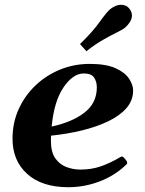

<svg xmlns="http://www.w3.org/2000/svg" viewBox="-20 -759 597 793"><path d="M529.8 -385.3Q529.8 -344.2 502.4 -312.7Q475.1 -281.2 427.5 -258.3Q379.9 -235.4 319.1 -220.5Q258.3 -205.6 190.9 -198.7Q190.4 -193.4 190.4 -187.5Q190.4 -181.6 190.4 -175.8Q190.4 -130.4 208.7 -104.7Q227.1 -79.1 255.1 -68.8Q283.2 -58.6 312 -58.6Q357.9 -58.6 396.5 -72Q435.1 -85.4 476.6 -109.9Q478.5 -110.8 480.2 -111.8Q481.9 -112.8 483.9 -112.8Q487.8 -112.8 496.3 -103Q504.9 -93.3 504.9 -87.4Q504.9 -86.9 505.1 -86.4Q505.4 -85.9 505.4 -85.4Q505.4 -83.5 504.4 -82.3Q503.4 -81.1 502.4 -80.1Q455.6 -34.2 392.3 -10Q329.1 14.2 262.2 14.2Q153.3 14.2 92.5 -40.5Q31.7 -95.2 31.7 -186Q31.7 -252 57.1 -308.1Q82.5 -364.3 126.7 -406.2Q170.9 -448.2 228.5 -471.7Q286.1 -495.1 350.6 -495.1Q418 -495.1 457.3 -477.3Q496.6 -459.5 513.2 -433.8Q529.8 -408.2 529.8 -385.3ZM326.2 -455.6Q281.2 -455.6 242.2 -397.9Q203.1 -340.3 193.4 -236.3Q278.8 -254.9 329.3 -294.2Q379.9 -333.5 379.9 -398.4Q379.9 -421.4 368.7 -438.5Q357.4 -455.6 326.2 -455.6ZM336.9 -547.4 310.5 -577.1Q362.8 -627.9 391.8 -668.7Q420.9 -709.5 434.6 -720.7Q443.8 -728.5 456.1 -733.9Q468.3 -739.3 480.5 -739.3Q489.7 -739.3 499 -735.4Q508.3 -731.4 515.1 -722.2Q524.9 -709 524.9 -695.3Q524.9 -681.2 516.8 -668.5Q508.8 -655.8 498.5 -646.5Q489.3 -638.2 464.4 -626Q439.5 -613.8 406 -594.7Q372.6 -575.7 336.9 -547.4Z"/></svg>

Font: Gelasio
Style: Bold Italic
Weight: 700
Italic angle: -8.5°
Designer: Eben Sorkin
Foundry: Eben Sorkin
Version: Version 1.008